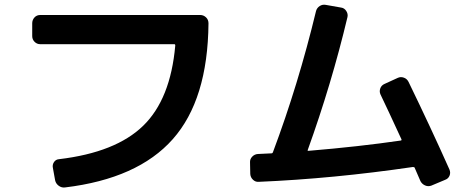

<svg xmlns="http://www.w3.org/2000/svg" viewBox="-20 -782 2040 835"><path d="M155.3 -589.8Q140.6 -589.8 130.4 -600.1Q120.1 -610.4 120.1 -625V-680.7Q120.1 -695.3 129.9 -706.1Q139.6 -716.8 155.3 -716.8H850.6Q865.2 -716.8 876 -706.5Q886.7 -696.3 886.7 -680.7Q883.8 -348.6 731.4 -176.8Q579.1 -4.9 262.7 33.2Q248 35.2 235.4 25.9Q222.7 16.6 219.7 2L210 -51.8Q207 -65.4 214.8 -77.1Q222.7 -88.9 237.3 -89.8Q483.4 -119.1 602.5 -234.9Q721.7 -350.6 742.2 -584Q742.2 -589.8 738.3 -589.8Z M1104.5 8.8Q1090.8 9.8 1080.1 -0.5Q1069.3 -10.7 1068.4 -25.4L1067.4 -75.2Q1066.4 -89.8 1076.7 -100.6Q1086.9 -111.3 1101.6 -112.3L1162.1 -115.2Q1165 -115.2 1167 -120.1Q1277.3 -414.1 1354.5 -734.4Q1358.4 -748 1370.6 -755.9Q1382.8 -763.7 1397.5 -760.7L1463.9 -749Q1477.5 -747.1 1485.8 -734.4Q1494.1 -721.7 1491.2 -708Q1421.9 -417 1318.4 -129.9Q1316.4 -126 1321.3 -126Q1543 -144.5 1723.6 -170.9Q1725.6 -170.9 1726.1 -173.3Q1726.6 -175.8 1725.6 -176.8Q1664.1 -310.5 1634.8 -371.1Q1628.9 -383.8 1633.8 -397.5Q1638.7 -411.1 1652.3 -417L1710 -443.4Q1722.7 -449.2 1736.3 -444.3Q1750 -439.5 1756.8 -425.8Q1854.5 -224.6 1934.6 -44.9Q1940.4 -31.2 1935.1 -18.1Q1929.7 -4.9 1916 0L1855.5 25.4Q1841.8 30.3 1828.6 24.4Q1815.4 18.6 1808.6 5.9Q1800.8 -12.7 1783.2 -52.7Q1782.2 -55.7 1775.4 -55.7Q1428.7 -4.9 1104.5 8.8Z"/></svg>

Font: Rounded-L Mgen+ 1mn bold
Style: Bold
Weight: 700
Designer: [Source Han Sans]
Ryoko NISHIZUKA  (kana & ideographs); Paul D. Hunt (Latin, Greek & Cyrillic); Wenlong ZHANG  (bopomofo
Version: Version 1.059.20150602